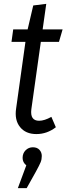

<svg xmlns="http://www.w3.org/2000/svg" viewBox="-20 -677 342 987"><path d="M189.9 -461.9 141.1 -115.2Q133.8 -56.2 181.2 -56.2Q208 -56.2 244.1 -76.2L267.1 -22.9Q221.7 12.2 167 12.2Q111.8 12.2 82.8 -24.2Q53.7 -60.5 63 -120.1L110.8 -461.9H39.1L47.9 -525.9H122.1L150.9 -648.9L217.8 -657.2L199.2 -525.9H301.8L283.2 -461.9ZM194.8 125Q194.8 142.1 189 156.7Q183.1 171.4 164.1 206.1L117.2 290H71.8L115.2 172.9Q96.2 157.7 96.2 134.8Q96.2 110.8 111.6 95.5Q127 80.1 148.9 80.1Q170.9 80.1 182.9 93.3Q194.8 106.4 194.8 125Z"/></svg>

Font: Fira Sans Compressed Book
Style: Italic
Weight: 350
Width: 3
Italic angle: -8°
Designer: Carrois Corporate & Edenspiekermann AG
Foundry: Carrois Corporate GbR & Edenspiekermann AG
Version: Version 4.203;PS 004.203;hotconv 1.0.88;makeotf.lib2.5.64775